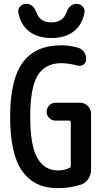

<svg xmlns="http://www.w3.org/2000/svg" viewBox="-20 -978 540 1008"><path d="M329.1 -913.1Q345.7 -958 381.8 -958Q400.4 -958 413.6 -944.3Q426.8 -930.7 423.8 -913.1Q412.1 -847.7 366.7 -813Q321.3 -778.3 250 -778.3Q178.7 -778.3 133.3 -813Q87.9 -847.7 76.2 -913.1Q73.2 -930.7 85.9 -944.3Q98.6 -958 118.2 -958Q154.3 -958 170.9 -913.1Q189.5 -860.4 250 -860.4Q310.5 -860.4 329.1 -913.1ZM282.2 9.8Q160.2 9.8 96.7 -79.6Q33.2 -168.9 33.2 -364.7Q33.2 -560.5 99.6 -650.4Q166 -740.2 302.7 -740.2Q341.8 -740.2 385.7 -728.5Q407.2 -723.6 419.9 -706.5Q432.6 -689.5 432.6 -667Q432.6 -650.4 418.9 -639.6Q405.3 -628.9 387.7 -633.8Q342.8 -645.5 302.7 -646.5Q217.8 -646.5 178.2 -582.5Q138.7 -518.6 138.7 -365.2Q138.7 -212.9 176.3 -147.9Q213.9 -83 285.2 -83Q313.5 -83 343.8 -95.7Q351.6 -98.6 351.6 -108.4V-335.9Q351.6 -344.7 342.8 -344.7H271.5Q252.9 -344.7 238.8 -358.4Q224.6 -372.1 224.6 -390.6Q224.6 -410.2 238.3 -424.3Q252 -438.5 271.5 -438.5H401.4Q424.8 -438.5 441.4 -421.4Q458 -404.3 458 -380.9V-86.9Q458 -59.6 443.4 -38.1Q428.7 -16.6 405.3 -8.8Q348.6 9.8 282.2 9.8Z"/></svg>

Font: Rounded Mgen+ 1m medium
Style: Regular
Weight: 500
Designer: [Source Han Sans]
Ryoko NISHIZUKA  (kana & ideographs); Paul D. Hunt (Latin, Greek & Cyrillic); Wenlong ZHANG  (bopomofo
Version: Version 1.059.20150602